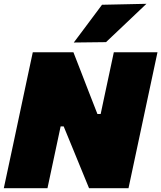

<svg xmlns="http://www.w3.org/2000/svg" viewBox="-28 -987 846 1007"><path d="M-8 0Q4 -55.5 15 -107.5Q26 -159.5 41 -229L93 -474Q108 -545.5 119.8 -600Q131.5 -654.5 144 -713H357Q379 -657 398 -607.8Q417 -558.5 435 -512L483 -389H500L518 -474Q533 -545 544.8 -599.5Q556.5 -654 569 -713H798Q785.5 -654 773.8 -599.5Q762 -545 747 -474L695 -230Q680 -159.5 669 -108Q658 -56.5 646 0H439Q419 -49 399.2 -97Q379.5 -145 357 -200L306 -324H290L270 -230Q255 -159.5 244 -108Q233 -56.5 221 0ZM359 -764Q396.5 -814.5 433.5 -863.5Q470.5 -912.5 507 -962L740 -967Q685 -914.5 631.5 -864Q578 -813.5 528 -766Z"/></svg>

Font: Commissioner Black
Style: Italic
Weight: 900
Italic angle: -12°
Designer: Kostas Bartsokas
Foundry: Kostas Bartsokas
Version: Version 1.000; ttfautohint (v1.8.3)